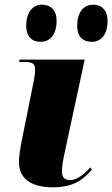

<svg xmlns="http://www.w3.org/2000/svg" viewBox="-20 -791 480 821"><path d="M373 -612C405 -612 440 -635 440 -702C440 -748 414 -771 378 -771C335 -771 310 -735 310 -681C310 -635 334 -612 373 -612ZM154 -612C187 -612 222 -635 222 -702C222 -748 197 -771 159 -771C118 -771 92 -735 92 -681C92 -635 116 -612 154 -612ZM207 10C297 10 339 -26 373 -66L366 -75C345 -51 311 -21 281 -21C256 -21 246 -32 245 -55C244 -75 249 -105 258 -145L342 -536H64L62 -526H84C122 -526 130 -517 130 -493C130 -473 126 -451 121 -428L77 -210C64 -147 61 -117 61 -99C61 -26 114 10 207 10Z"/></svg>

Font: Noto Serif Display Black
Style: Italic
Weight: 900
Italic angle: -12°
Designer: Monotype Design Team
Foundry: Monotype Imaging Inc.
Version: Version 2.009